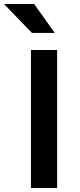

<svg xmlns="http://www.w3.org/2000/svg" viewBox="-62 -948 402 968"><path d="M94 -696H226V0H94ZM99 -782 -42 -928H110L214 -782Z"/></svg>

Font: AmikoBold
Style: Bold
Weight: 700
Designer: Pablo Impallari, Rodrigo Fuenzalida, Andres Torresi
Foundry: Impallari Type
Version: Version 1.000; ttfautohint (v1.3)